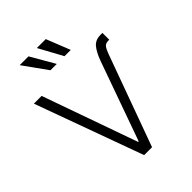

<svg xmlns="http://www.w3.org/2000/svg" viewBox="-269 -1093 1221 1221"><g transform="rotate(-45 341.5 -482.0)"><path d="M97.7 -727.3 324.9 -86.3 329.9 -86.6 520.2 -619.7Q530.5 -648.4 542.1 -670.1Q553.6 -691.8 566.1 -707Q590.9 -737.2 637.4 -737.2H654.5V-675.8H646Q620.4 -675.8 609 -659.8Q597.7 -643.8 586.3 -612.2L363.6 0H292.6L28.1 -727.3ZM291.5 -964.1H371.8L435.7 -802.9H379.3ZM137.4 -964.1H216.6L309.7 -802.9H252.8Z"/></g></svg>

Font: Inter P Light
Style: Regular
Weight: 300
Designer: Rasmus Andersson
Foundry: rsms
Version: Version 3.018;git-588b23468